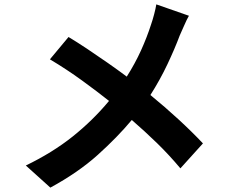

<svg xmlns="http://www.w3.org/2000/svg" viewBox="-20 -807 1040 877"><path d="M843 -735Q833 -718 821 -690Q809 -662 801 -645Q779 -586 745 -514Q711 -442 667 -373Q733 -319 794.5 -262.5Q856 -206 907 -152L804 -38Q752 -100 697 -153.5Q642 -207 582 -259Q516 -180 426.5 -99.5Q337 -19 210 50L98 -51Q220 -110 312 -183.5Q404 -257 478 -346Q424 -389 354.5 -439.5Q285 -490 208 -536L293 -638Q333 -614 379.5 -583Q426 -552 472.5 -519.5Q519 -487 559 -457Q597 -517 624 -576.5Q651 -636 670 -695Q677 -715 684 -741.5Q691 -768 694 -787Z"/></svg>

Font: Chiron Sans HK TT
Style: Bold
Weight: 700
Designer: Ryoko NISHIZUKA 西塚涼子 (kana, bopomofo & ideographs); Paul D. Hunt (Latin, Greek & Cyrillic); Sandoll Communications 산돌커뮤니
Foundry: Adobe
Version: Version 2.022;hotconv 1.0.109;makeotfexe 2.5.65596